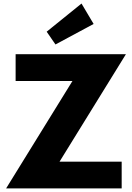

<svg xmlns="http://www.w3.org/2000/svg" viewBox="-20 -1053 738 1073"><path d="M660 0V-149.5H312.7L683.6 -750H67.3V-600.5H385L14.1 0ZM240.9 -875.9 290 -804.5 503.2 -919.1 435.5 -1033.2Z"/></svg>

Font: Spartan MB ExtBd
Style: Regular
Weight: 800
Designer: Matt Bailey, Mirko Velimirovic
Foundry: Matt Bailey
Version: Version 1.005